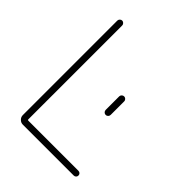

<svg xmlns="http://www.w3.org/2000/svg" viewBox="-204 -878 980 980"><g transform="rotate(45 286.0 -388.0)"><path d="M371.1 -373V-470.7Q371.1 -477.5 376.5 -482.9Q381.8 -488.3 389.2 -488.3Q396.5 -488.3 401.9 -482.9Q407.2 -477.5 407.2 -470.7V-373Q407.2 -365.2 401.9 -359.9Q396.5 -354.5 389.2 -354.5Q381.8 -354.5 376.5 -359.9Q371.1 -365.2 371.1 -373ZM126 -737.3V-58.6Q126 -54.7 130.9 -54.7H492.2Q500 -54.7 504.9 -49.8Q509.8 -44.9 509.8 -37.6Q509.8 -30.3 504.9 -25.4Q500 -20.5 492.2 -20.5H125Q111.3 -20.5 101.1 -30.8Q90.8 -41 90.8 -54.7V-737.3Q90.8 -744.1 96.2 -749.5Q101.6 -754.9 108.4 -754.9Q115.2 -754.9 120.6 -749.5Q126 -744.1 126 -737.3Z"/></g></svg>

Font: Gen Jyuu Gothic ExtraLight
Style: Regular
Weight: 100
Designer: [Source Han Sans]
Ryoko NISHIZUKA  (kana & ideographs); Paul D. Hunt (Latin, Greek & Cyrillic); Wenlong ZHANG  (bopomofo
Version: Version 1.002.20150607